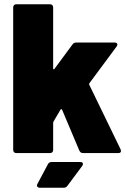

<svg xmlns="http://www.w3.org/2000/svg" viewBox="-20 -720 589 903"><path d="M57 -700H215Q222 -700 226 -696Q230 -692 230 -685V-398Q230 -395 232 -394Q234 -393 236 -396L321 -511Q327 -520 339 -520H519Q525 -520 528.5 -517.5Q532 -515 532 -511Q532 -507 529 -502L400 -328Q398 -325 400 -321L547 -18L549 -10Q549 0 536 0H371Q358 0 353 -12L272 -204Q271 -206 268.5 -206.5Q266 -207 265 -205L232 -149Q230 -145 230 -143V-15Q230 -8 226 -4Q222 0 215 0H57Q50 0 46 -4Q42 -8 42 -15V-685Q42 -692 46 -696Q50 -700 57 -700ZM223 42H358Q370 42 370 51Q370 55 367 60L297 154Q291 163 279 163H167Q159 163 155.5 157.5Q152 152 156 145L205 53Q210 42 223 42Z"/></svg>

Font: Barlow Black
Style: Regular
Weight: 900
Designer: Jeremy Tribby
Foundry: Tribby Type
Version: Version 1.422